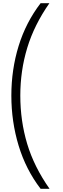

<svg xmlns="http://www.w3.org/2000/svg" viewBox="-20 -813 395 1201"><path d="M51 -215Q51 -378 96.5 -525.5Q142 -673 234 -793H289Q194 -657 150.5 -514Q107 -371 107 -215Q107 -57 150 86.5Q193 230 290 368H234Q142 248 96.5 98Q51 -52 51 -215Z"/></svg>

Font: Noto Sans Kannada SemiCondensed Light
Style: Regular
Weight: 300
Width: 4
Designer: Jelle Bosma - Monotype Design Team
Foundry: Monotype Imaging Inc.
Version: Version 2.005; ttfautohint (v1.8.4.7-5d5b)